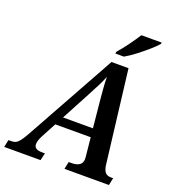

<svg xmlns="http://www.w3.org/2000/svg" viewBox="-210 -1054 1058 1177"><g transform="rotate(20 319.5 -465.5)"><path d="M-47 0 -37 -48H-18Q-1 -48 11.5 -54.5Q24 -61 36.5 -77.5Q49 -94 67 -126L393 -714H504L576 -119Q579 -85 591 -66.5Q603 -48 631 -48H646L636 0H346L356 -48H377Q407 -48 425.5 -60.5Q444 -73 444 -99Q444 -106 443.5 -113.5Q443 -121 442 -127L431 -237H200L148 -140Q130 -105 130 -83Q130 -48 181 -48H201L190 0ZM327 -475 230 -293H425L408 -466Q404 -510 401 -546.5Q398 -583 398 -619Q383 -583 367.5 -552.5Q352 -522 327 -475ZM397 -771 400 -784Q426 -813 456.5 -854.5Q487 -896 509 -931H642L639 -921Q623 -902 591 -874Q559 -846 522 -817.5Q485 -789 453 -771Z"/></g></svg>

Font: Noto Serif SemiCondensed SemiBold
Style: Italic
Weight: 600
Width: 4
Italic angle: -12°
Designer: Monotype Design Team
Foundry: Monotype Imaging Inc.
Version: Version 2.014; ttfautohint (v1.8.4.7-5d5b)